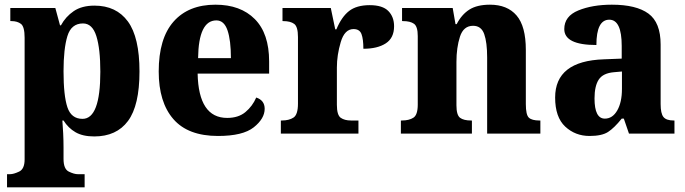

<svg xmlns="http://www.w3.org/2000/svg" viewBox="-20 -570 2924 819"><path d="M10 229H341V173H312Q296 173 273.5 162Q251 151 251 108V58Q251 30 249.5 -1.5Q248 -33 246 -56H251Q271 -24 302 -6Q333 12 382 12Q477 12 526 -54Q575 -120 575 -265Q575 -411 525.5 -478.5Q476 -546 383 -546Q329 -546 294.5 -522.5Q260 -499 240 -462H236L216 -536H24V-480H29Q54 -480 69.5 -468Q85 -456 85 -409V110Q85 151 61.5 162Q38 173 23 173H10ZM332 -63Q284 -63 267.5 -112.5Q251 -162 251 -266Q251 -362 267.5 -416Q284 -470 334 -470Q374 -470 391 -416Q408 -362 408 -264Q408 -63 332 -63Z M910 10Q1016 10 1062.5 -27Q1109 -64 1109 -106Q1109 -142 1073 -154Q1057 -117 1027 -92Q997 -67 949 -67Q827 -67 823 -256H1128V-308Q1128 -427 1067 -488.5Q1006 -550 899 -550Q784 -550 720.5 -478Q657 -406 657 -265Q657 -134 719.5 -62Q782 10 910 10ZM825 -322Q827 -483 903 -483Q936 -483 950.5 -440.5Q965 -398 965 -322Z M1178 0H1509V-56H1477Q1450 -56 1433.5 -67.5Q1417 -79 1417 -123V-282Q1417 -335 1433.5 -390.5Q1450 -446 1488 -446Q1514 -446 1522 -424.5Q1530 -403 1530 -362Q1590 -362 1625.5 -385Q1661 -408 1661 -458Q1661 -498 1636.5 -523Q1612 -548 1557 -548Q1501 -548 1469 -523Q1437 -498 1415 -445H1410L1391 -536H1185V-480H1188Q1219 -480 1235 -468Q1251 -456 1251 -412V-128Q1251 -81 1232 -68.5Q1213 -56 1182 -56H1178Z M1690 0H1993V-56H1989Q1958 -56 1942.5 -67.5Q1927 -79 1927 -121V-306Q1927 -367 1942 -413.5Q1957 -460 1998 -460Q2033 -460 2045.5 -424.5Q2058 -389 2058 -325V0H2285V-56H2281Q2249 -56 2236 -68Q2223 -80 2223 -126V-357Q2223 -458 2183.5 -504Q2144 -550 2070 -550Q2015 -550 1982 -529Q1949 -508 1928 -467H1923L1911 -536H1695V-480H1699Q1730 -480 1746 -468.5Q1762 -457 1762 -416V-124Q1762 -80 1743.5 -68Q1725 -56 1694 -56H1690Z M2495 10Q2547 10 2573.5 -7Q2600 -24 2632 -64H2641L2663 0H2857V-56H2854Q2822 -56 2810 -71Q2798 -86 2798 -126V-380Q2798 -474 2746 -512Q2694 -550 2590 -550Q2507 -550 2447 -525.5Q2387 -501 2387 -446Q2387 -378 2524 -378Q2524 -486 2579 -486Q2632 -486 2632 -374V-320L2556 -317Q2348 -310 2348 -154Q2348 -70 2391 -30Q2434 10 2495 10ZM2560 -64Q2516 -64 2516 -150Q2516 -203 2534 -230.5Q2552 -258 2599 -262L2633 -265V-191Q2633 -134 2613 -99Q2593 -64 2560 -64Z"/></svg>

Font: Noto Serif SemiCondensed Extra
Style: Regular
Weight: 800
Width: 4
Designer: Monotype Design Team
Foundry: Monotype Imaging Inc.
Version: Version 1.002